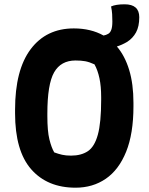

<svg xmlns="http://www.w3.org/2000/svg" viewBox="-20 -852 690 892"><path d="M323 -720Q402 -720 461 -687Q473 -689 483 -695Q492 -700 497 -713.5Q502 -727 502 -752Q502 -770 501 -786.5Q500 -803 496 -822Q507 -827 522.5 -829.5Q538 -832 559 -832Q627 -832 627 -772Q627 -729 612 -701.5Q597 -674 570 -657Q546 -643 523 -636Q560 -593 580 -527.5Q600 -462 600 -374V-358Q600 -231 566 -147Q532 -63 471.5 -21.5Q411 20 331 20Q200 20 125 -65.5Q50 -151 50 -326V-342Q50 -527 122.5 -623.5Q195 -720 323 -720ZM200 -313Q200 -243 209.5 -204.5Q219 -166 232 -144Q251 -137 268.5 -133Q286 -129 310 -129Q357 -129 388 -149.5Q419 -170 434.5 -226Q450 -282 450 -388V-401Q450 -451 442 -488.5Q434 -526 419 -553Q395 -564 376 -567.5Q357 -571 331 -571Q263 -571 231.5 -516Q200 -461 200 -324Z"/></svg>

Font: Recursive Sn Csl St XBd
Style: Regular
Weight: 800
Version: Version 1.085;hotconv 1.1.0;makeotfexe 2.6.0; ttfautohint (v